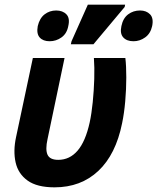

<svg xmlns="http://www.w3.org/2000/svg" viewBox="-20 -795 675 824"><path d="M214 9Q139 9 98.5 -20Q58 -49 47 -98Q36 -147 49 -207L121 -546H257L184 -198Q174 -153 184 -131Q194 -109 230 -109Q279 -109 313 -148.5Q347 -188 365 -270Q373 -307 378 -356.5Q383 -406 384.5 -456Q386 -506 383 -546H518Q522 -512 522 -462.5Q522 -413 517.5 -361Q513 -309 504 -266Q477 -132 402 -61.5Q327 9 214 9ZM284 -605 287 -618 357 -775H517L515 -765L381 -605ZM193 -618Q165 -618 150.5 -634Q136 -650 142 -683Q150 -717 171.5 -733.5Q193 -750 221 -750Q249 -750 265 -733.5Q281 -717 273 -683Q267 -651 244 -634.5Q221 -618 193 -618ZM553 -618Q524 -618 509 -634.5Q494 -651 501 -683Q508 -717 530 -733.5Q552 -750 581 -750Q608 -750 624 -733.5Q640 -717 633 -683Q626 -651 603 -634.5Q580 -618 553 -618Z"/></svg>

Font: Noto Sans SemiCondensed
Style: Bold Italic
Weight: 700
Width: 4
Italic angle: -12°
Designer: Monotype Design Team
Foundry: Monotype Imaging Inc.
Version: Version 2.013; ttfautohint (v1.8.4.7-5d5b)